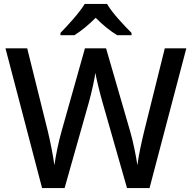

<svg xmlns="http://www.w3.org/2000/svg" viewBox="-20 -961 981 981"><path d="M527 -941H413C386 -896 326 -831 289 -793V-781H360C395 -803 433 -834 469 -870C504 -834 544 -802 579 -781H652V-793C615 -830 552 -896 527 -941ZM932 -714H822L717 -292C703 -234 688 -166 682 -117C675 -163 661 -236 645 -290L522 -714H414L295 -292C280 -240 265 -168 258 -117C251 -166 238 -234 224 -292L119 -714H8L195 0H310L434 -438C449 -491 465 -566 467 -589C471 -566 489 -489 503 -441L629 0H744Z"/></svg>

Font: Noto Sans Bassa Vah Medium
Style: Regular
Weight: 500
Designer: Monotype Design Team
Foundry: Monotype Imaging Inc.
Version: Version 2.002